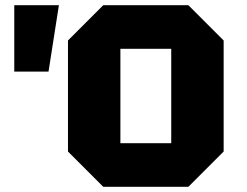

<svg xmlns="http://www.w3.org/2000/svg" viewBox="-20 -720 952 740"><path d="M35 -444V-700H207L167 -444ZM242 -136V-564L378 -700H706L842 -564V-136L706 0H378ZM444 -532V-168H640V-532Z"/></svg>

Font: Tektur ExtraBold
Style: Regular
Weight: 800
Designer: Adam Jagosz
Foundry: Adam Jagosz
Version: Version 1.005;gftools[0.9.30]